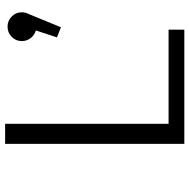

<svg xmlns="http://www.w3.org/2000/svg" viewBox="-15 -725 740 750"><g transform="rotate(-90 355.0 -350.0)"><path d="M246.5 -61.5H614V0H168V-700H246.5ZM682 -635Q682 -620 675 -607.5L623.5 -482L584 -497.5L611 -580Q593 -585 581.2 -600.2Q569.5 -615.5 569.5 -635Q569.5 -658 586 -674.2Q602.5 -690.5 626 -690.5Q649 -690.5 665.5 -674.2Q682 -658 682 -635Z"/></g></svg>

Font: League Mono Light
Style: Regular
Weight: 300
Width: 6
Designer: Tyler Finck
Foundry: The League of Moveable Type / Tyler Finck
Version: Version 2.210